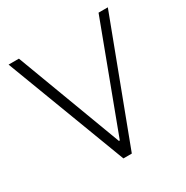

<svg xmlns="http://www.w3.org/2000/svg" viewBox="-158 -818 920 950"><g transform="rotate(-30 301.5 -343.0)"><path d="M278 0 18 -686H77L302 -86H307L532 -686H585L326 0Z"/></g></svg>

Font: Chivo Medium Thin
Style: Regular
Weight: 250
Version: Version 2.002